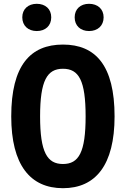

<svg xmlns="http://www.w3.org/2000/svg" viewBox="-20 -976 660 1008"><path d="M581.5 -365C581.5 -632 482 -742 310.5 -742C139 -742 39 -632 39 -365C39 -109.5 139 12 310.5 12C482 12 581.5 -109.5 581.5 -365ZM429.5 -365C429.5 -177 394 -115 310.5 -115C227.5 -115 190.5 -177 190.5 -365C190.5 -553.5 227.5 -615 310.5 -615C394 -615 429.5 -553.5 429.5 -365ZM173 -813C218.5 -813 249 -841 249 -885C249 -928.5 218.5 -956 173 -956C128 -956 97 -928.5 97 -885C97 -841 128 -813 173 -813ZM447.5 -813C493 -813 524 -841 524 -885C524 -928.5 493 -956 447.5 -956C402.5 -956 372 -928.5 372 -885C372 -841 402.5 -813 447.5 -813Z"/></svg>

Font: Monaspace Neon
Style: Bold
Weight: 700
Designer: Riley Cran & the Lettermatic Team
Foundry: Lettermatic
Version: Version 1.200 (Monaspace Neon)